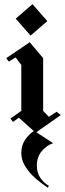

<svg xmlns="http://www.w3.org/2000/svg" viewBox="-20 -629 310 916"><path d="M208.3 266.7Q197.5 259.2 176.7 244.2Q155.8 229.2 134.2 207.5Q112.5 185.8 97.1 158.8Q81.7 131.7 81.7 100.8Q81.7 64.2 100.4 37.1Q119.2 10 143.3 -5L233.3 54.2Q202.5 64.2 179.2 92.1Q155.8 120 155.8 160.8Q155.8 195 172.5 219.6Q189.2 244.2 213.3 257.5ZM125.8 -459.2 55 -540 135 -609.2 205.8 -528.3ZM150 4.2 70 -67.5 41.7 -47.5 30 -63.3 81.7 -100V-319.2L54.2 -355L21.7 -335L10 -351.7L121.7 -427.5L185.8 -351.7V-100L213.3 -71.7L250 -95.8L270 -80Z"/></svg>

Font: Manufacturing Consent
Style: Regular
Weight: 400
Version: Version 3.000; ttfautohint (v1.8.4.7-5d5b)